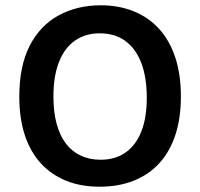

<svg xmlns="http://www.w3.org/2000/svg" viewBox="-20 -693 757 726"><path d="M357 13Q285 13 229 -10Q173 -33 133.5 -76.5Q94 -120 73.5 -183Q53 -246 53 -327Q53 -444 92.5 -520.5Q132 -597 202 -635Q272 -673 361 -673Q429 -673 485 -650.5Q541 -628 581 -584.5Q621 -541 642.5 -476.5Q664 -412 664 -329Q664 -246 643 -182.5Q622 -119 582 -75.5Q542 -32 485 -9.5Q428 13 357 13ZM360 -89Q416 -89 455 -116.5Q494 -144 514.5 -196Q535 -248 535 -323Q535 -401 514 -455.5Q493 -510 453.5 -538.5Q414 -567 357 -567Q303 -567 263.5 -539.5Q224 -512 203 -458.5Q182 -405 182 -328Q182 -270 194 -225.5Q206 -181 228.5 -151Q251 -121 284.5 -105Q318 -89 360 -89Z"/></svg>

Font: Bricolage Grotesque 17pt SemiBold
Style: Regular
Weight: 600
Version: Version 1.001;gftools[0.9.33.dev8+g029e19f]